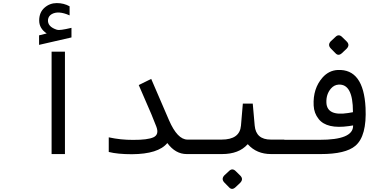

<svg xmlns="http://www.w3.org/2000/svg" viewBox="-20 -1003 2448 1250"><path d="M315.9 -666.6H402.8V0H315.9ZM284.2 -785.2Q234.9 -817.9 235.1 -870.1Q235.4 -922.4 269.5 -952.6Q303.7 -982.9 349.9 -982.9Q396 -982.9 433.1 -961.9V-902.8Q359.9 -935.5 316.9 -911.1Q295.4 -898.4 292.5 -875Q288.1 -829.1 351.1 -809.1Q367.7 -803.2 445.3 -821.8V-759.3L234.4 -710.9V-772.9Z M1195.3 0Q1122.1 0 1069.3 -71.8Q1011.2 0 838.4 1Q745.6 1 688 -13.7V-108.9Q766.1 -91.8 846.7 -92.3Q941.9 -91.8 979.5 -109.4Q1017.6 -127.4 997.6 -179.2Q969.7 -250.5 965.3 -259.8L883.3 -449.2L964.4 -489.3L1080.6 -219.7Q1135.3 -94.2 1200.7 -94.2H1223.1V0Z M1591.8 -63.5Q1535.6 0 1425.3 0H1203.6V-94.2H1422.9Q1541 -94.2 1548.8 -185.1L1561 -328.6H1625.5L1638.2 -185.1Q1646.5 -94.2 1743.2 -94.2H1831.1V0H1744.6Q1650.9 0 1593.8 -63.5H1592.8ZM1515.3 111.7 1544 139.9Q1567 162.9 1544 186.9L1514.2 215.1Q1490.7 237.6 1471.4 216.7L1442.1 186.9Q1418.1 162.9 1440.5 138.8L1469.8 111.7Q1492.3 88.2 1515.3 111.7Z M2293.5 -53.7Q2230 0 2068.8 0H1796.4V-92.8H2060.5Q2278.8 -92.3 2278.8 -183.6V-186.5L2251.5 -182.1Q2107.4 -161.6 2054.7 -228Q2024.4 -265.6 2022 -316.4Q2016.6 -426.3 2080.1 -498.5Q2121.1 -544.4 2178.7 -547.4Q2347.2 -555.2 2359.9 -301.3Q2368.7 -117.2 2293.5 -53.7ZM2246.1 -267.1 2277.8 -272.5V-276.4Q2277.8 -458.5 2183.6 -452.1Q2155.3 -450.2 2134.8 -426.8Q2102.5 -389.2 2105 -334Q2109.4 -245.6 2246.1 -267.1ZM2208.1 -761.4 2236.9 -733.2Q2259.8 -710.2 2236.9 -686.1L2207.1 -657.9Q2183.6 -635.5 2164.2 -656.4L2135 -686.1Q2110.9 -710.2 2133.4 -734.2L2162.7 -761.4Q2185.1 -784.9 2208.1 -761.4Z"/></svg>

Font: Vazir Code Hack
Style: Code-Hack
Weight: 400
Foundry: DejaVu fonts team - Redesigned by Saber Rastikerdar
Version: Version 1.1.2